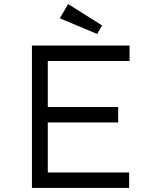

<svg xmlns="http://www.w3.org/2000/svg" viewBox="-20 -924 763 944"><path d="M137 0V-700H617V-624H215V-76H615V0ZM176 -322V-398H561V-322ZM458 -757 274 -834 315 -904 482 -799Z"/></svg>

Font: Lexend Exa Light
Style: Regular
Weight: 300
Designer: Bonnie Shaver-Troup, Thomas Jockin
Foundry: Lexend
Version: Version 1.007